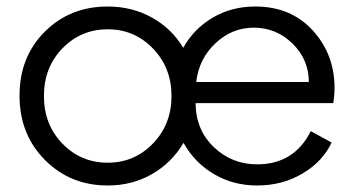

<svg xmlns="http://www.w3.org/2000/svg" viewBox="-20 -558 1078 590"><path d="M1008 -288Q1008 -264 1004 -241H581Q582 -158 637.5 -105.5Q693 -53 770 -53Q884 -53 935 -155L999 -120Q972 -62 910 -25Q848 12 770 12Q697 12 637.5 -23Q578 -58 544 -119Q508 -58 447 -23Q386 12 311 12Q196 12 118 -66.5Q40 -145 40 -264Q40 -383 117.5 -460.5Q195 -538 311 -538Q386 -538 447 -504Q508 -470 543 -411Q576 -470 634 -504Q692 -538 764 -538Q874 -538 941 -464.5Q1008 -391 1008 -288ZM583 -306H929Q929 -375 879 -424Q829 -473 760 -473Q693 -473 642 -425Q591 -377 583 -306ZM172 -116.5Q229 -58 311 -58Q393 -58 450 -117Q507 -176 507 -263Q507 -350 450 -409Q393 -468 311 -468Q229 -468 172 -409.5Q115 -351 115 -263Q115 -175 172 -116.5Z"/></svg>

Font: Plus Jakarta Display Light
Style: Regular
Weight: 300
Designer: Gumpita Rahayu
Foundry: Tokotype Studio
Version: Version 1.000;hotconv 1.0.109;makeotfexe 2.5.65596